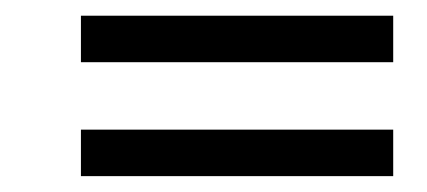

<svg xmlns="http://www.w3.org/2000/svg" viewBox="-20 -430 538 242"><path d="M82 -351.6V-410.2H475.6V-351.6ZM82 -208V-266.6H475.6V-208Z"/></svg>

Font: Elstob ExtraBold
Style: Italic
Weight: 800
Italic angle: -20°
Designer: Peter S. Baker
Version: Version 1.015